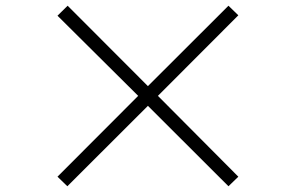

<svg xmlns="http://www.w3.org/2000/svg" viewBox="-20 -711 1040 675"><path d="M500 -338.9 216.8 -56.2 182.1 -89.8 465.8 -374 182.1 -655.8 217.8 -690.9 500 -408.2 783.2 -690.9 817.9 -657.2 535.2 -374 817.9 -89.8 783.2 -56.2Z"/></svg>

Font: Source Han Sans CN Light
Style: Regular
Weight: 300
Designer: Ryoko NISHIZUKA  (kana, bopomofo & ideographs); Paul D. Hunt (Latin, Greek & Cyrillic); Sandoll Communications , Soo-you
Foundry: Adobe
Version: Version 2.000;hotconv 1.0.107;makeotfexe 2.5.65593